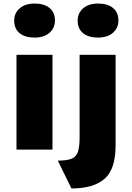

<svg xmlns="http://www.w3.org/2000/svg" viewBox="-20 -844 743 1083"><path d="M175 -632Q121 -632 90.5 -657Q60 -682 60 -728Q60 -770 91 -797Q122 -824 175 -824Q229 -824 259.5 -799Q290 -774 290 -728Q290 -686 259 -659Q228 -632 175 -632ZM73 0V-535H276V0ZM533 -632Q479 -632 448.5 -657Q418 -682 418 -728Q418 -770 449 -797Q480 -824 533 -824Q587 -824 617.5 -799Q648 -774 648 -728Q648 -686 617 -659Q586 -632 533 -632ZM383 219 306 62Q357 62 383.5 51.5Q410 41 419.5 12.5Q429 -16 429 -71V-535H632V-23Q632 110 570 164.5Q508 219 383 219Z"/></svg>

Font: Lexend Black
Style: Regular
Weight: 900
Designer: Bonnie Shaver-Troup, Thomas Jockin
Foundry: Lexend
Version: Version 1.007; ttfautohint (v1.8.3)